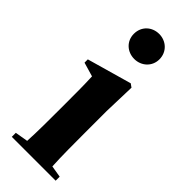

<svg xmlns="http://www.w3.org/2000/svg" viewBox="-229 -714 743 743"><g transform="rotate(45 143.0 -342.5)"><path d="M24 0H264V-22L216 -30C213 -82 213 -154 213 -209V-330L217 -462L203 -472L20 -420V-402L78 -385C80 -340 80 -302 80 -240V-209C80 -154 80 -83 77 -31L24 -22ZM146 -548C184 -548 216 -576 216 -616C216 -657 184 -685 146 -685C107 -685 76 -657 76 -616C76 -576 107 -548 146 -548Z"/></g></svg>

Font: Source Serif 4 Display
Style: Bold
Weight: 700
Designer: Frank Grießhammer
Foundry: Adobe Systems Incorporated
Version: Version 4.004;hotconv 1.0.117;makeotfexe 2.5.65602